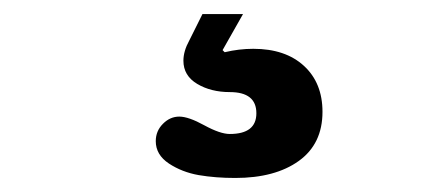

<svg xmlns="http://www.w3.org/2000/svg" viewBox="-20 -23 640 275"><path d="M328.1 -2.9 298.8 48.8 301.8 51.8Q322.3 46.9 342.8 46.9Q388.7 46.9 415.3 71.3Q441.9 95.7 441.9 137.2Q441.9 183.1 408 207.5Q374 231.9 316.9 231.9Q288.6 231.9 264.6 227.8Q240.7 223.6 221.9 211.2Q203.1 198.7 203.1 179.2Q203.1 164.6 213.4 154.3Q223.6 144 236.8 144Q250 144 272.7 156.5Q295.4 168.9 309.1 168.9Q347.2 168.9 347.2 139.2Q347.2 108.9 309.1 108.9Q282.2 108.9 262.5 97.2Q242.7 85.4 242.7 64Q242.7 50.3 251 35.2L270 -2.9Z"/></svg>

Font: Jellee Roman
Style: Bold
Weight: 700
Designer: Alfredo Marco Pradil
Foundry: Alfredo Marco Pradil and JAM Design
Version: Version 1.000